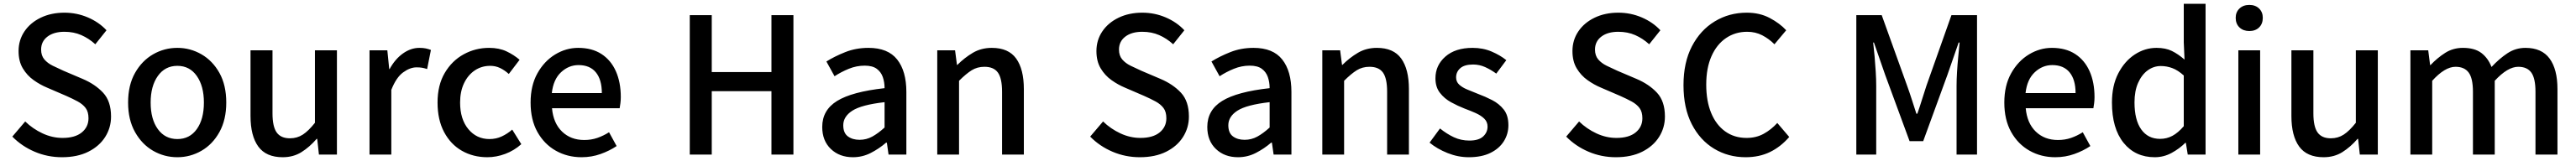

<svg xmlns="http://www.w3.org/2000/svg" viewBox="-20 -817 13596 851"><path d="M307 14Q231 14 163 -15Q95 -44 45 -95L113 -175Q153 -136 204.5 -112Q256 -88 310 -88Q376 -88 411.5 -117Q447 -146 447 -192Q447 -226 432 -246Q417 -266 390.5 -280.5Q364 -295 330 -310L228 -354Q192 -369 157.5 -393.5Q123 -418 100.5 -455.5Q78 -493 78 -547Q78 -605 109 -651Q140 -697 195 -723.5Q250 -750 320 -750Q385 -750 443.5 -725Q502 -700 542 -657L483 -583Q449 -614 409 -631.5Q369 -649 320 -649Q264 -649 230.5 -623.5Q197 -598 197 -555Q197 -523 214 -503Q231 -483 258.5 -469.5Q286 -456 315 -443L416 -400Q482 -372 524 -327Q566 -282 566 -201Q566 -142 535 -93Q504 -44 446 -15Q388 14 307 14Z M916 14Q847 14 788 -20Q729 -54 692.5 -119Q656 -184 656 -275Q656 -367 692.5 -431.5Q729 -496 788 -530Q847 -564 916 -564Q984 -564 1043 -530Q1102 -496 1138 -431.5Q1174 -367 1174 -275Q1174 -184 1138 -119Q1102 -54 1043 -20Q984 14 916 14ZM916 -82Q981 -82 1018.5 -134.5Q1056 -187 1056 -275Q1056 -362 1018.5 -415.5Q981 -469 916 -469Q851 -469 813 -415.5Q775 -362 775 -275Q775 -187 813 -134.5Q851 -82 916 -82Z M1472 14Q1384 14 1343 -42.5Q1302 -99 1302 -204V-551H1418V-218Q1418 -148 1440 -117Q1462 -86 1510 -86Q1548 -86 1578 -105.5Q1608 -125 1642 -168V-551H1758V0H1663L1654 -83H1651Q1614 -40 1571 -13Q1528 14 1472 14Z M1930 0V-551H2024L2034 -452H2036Q2065 -505 2106.5 -534.5Q2148 -564 2193 -564Q2213 -564 2227 -561Q2241 -558 2254 -553L2234 -452Q2219 -457 2207 -459Q2195 -461 2178 -461Q2144 -461 2107.5 -434.5Q2071 -408 2045 -342V0Z M2552 14Q2477 14 2417.5 -20Q2358 -54 2323.5 -119Q2289 -184 2289 -275Q2289 -367 2327 -431.5Q2365 -496 2427 -530Q2489 -564 2561 -564Q2614 -564 2653 -545.5Q2692 -527 2722 -501L2665 -426Q2643 -446 2619 -457.5Q2595 -469 2567 -469Q2521 -469 2485 -444.5Q2449 -420 2428.5 -376.5Q2408 -333 2408 -275Q2408 -187 2451.5 -134.5Q2495 -82 2563 -82Q2598 -82 2628 -96Q2658 -110 2683 -132L2731 -55Q2693 -21 2646 -3.5Q2599 14 2552 14Z M3049 14Q2974 14 2913 -20.5Q2852 -55 2816 -119.5Q2780 -184 2780 -275Q2780 -365 2816 -429.5Q2852 -494 2909.5 -529Q2967 -564 3031 -564Q3104 -564 3154 -531.5Q3204 -499 3230 -440.5Q3256 -382 3256 -304Q3256 -287 3254 -271.5Q3252 -256 3250 -245H2893Q2900 -166 2946 -121.5Q2992 -77 3063 -77Q3100 -77 3132 -88Q3164 -99 3194 -118L3234 -45Q3197 -20 3149.5 -3Q3102 14 3049 14ZM2892 -325H3156Q3156 -396 3124.5 -434.5Q3093 -473 3033 -473Q2981 -473 2940.5 -435Q2900 -397 2892 -325Z M3620 0V-737H3736V-436H4051V-737H4167V0H4051V-335H3736V0Z M4481 14Q4410 14 4364.5 -29.5Q4319 -73 4319 -146Q4319 -235 4397.5 -283.5Q4476 -332 4648 -351Q4648 -383 4638.5 -410Q4629 -437 4606.5 -453.5Q4584 -470 4543 -470Q4500 -470 4459.5 -453.5Q4419 -437 4384 -414L4341 -492Q4384 -519 4440.5 -541.5Q4497 -564 4563 -564Q4666 -564 4714.5 -502.5Q4763 -441 4763 -331V0H4669L4660 -63H4656Q4619 -31 4575 -8.5Q4531 14 4481 14ZM4516 -78Q4552 -78 4583 -95Q4614 -112 4648 -143V-277Q4526 -263 4478 -232Q4430 -201 4430 -155Q4430 -114 4454.5 -96Q4479 -78 4516 -78Z M4926 0V-551H5020L5030 -474H5032Q5070 -512 5114 -538Q5158 -564 5214 -564Q5302 -564 5342.5 -507.5Q5383 -451 5383 -346V0H5268V-332Q5268 -403 5246 -433.5Q5224 -464 5175 -464Q5137 -464 5107.5 -445.5Q5078 -427 5041 -390V0Z M5995 14Q5919 14 5851 -15Q5783 -44 5733 -95L5801 -175Q5841 -136 5892.5 -112Q5944 -88 5998 -88Q6064 -88 6099.5 -117Q6135 -146 6135 -192Q6135 -226 6120 -246Q6105 -266 6078.5 -280.5Q6052 -295 6018 -310L5916 -354Q5880 -369 5845.5 -393.5Q5811 -418 5788.5 -455.5Q5766 -493 5766 -547Q5766 -605 5797 -651Q5828 -697 5883 -723.5Q5938 -750 6008 -750Q6073 -750 6131.5 -725Q6190 -700 6230 -657L6171 -583Q6137 -614 6097 -631.5Q6057 -649 6008 -649Q5952 -649 5918.5 -623.5Q5885 -598 5885 -555Q5885 -523 5902 -503Q5919 -483 5946.5 -469.5Q5974 -456 6003 -443L6104 -400Q6170 -372 6212 -327Q6254 -282 6254 -201Q6254 -142 6223 -93Q6192 -44 6134 -15Q6076 14 5995 14Z M6513 14Q6442 14 6396.5 -29.5Q6351 -73 6351 -146Q6351 -235 6429.5 -283.5Q6508 -332 6680 -351Q6680 -383 6670.5 -410Q6661 -437 6638.5 -453.5Q6616 -470 6575 -470Q6532 -470 6491.5 -453.5Q6451 -437 6416 -414L6373 -492Q6416 -519 6472.5 -541.5Q6529 -564 6595 -564Q6698 -564 6746.5 -502.5Q6795 -441 6795 -331V0H6701L6692 -63H6688Q6651 -31 6607 -8.5Q6563 14 6513 14ZM6548 -78Q6584 -78 6615 -95Q6646 -112 6680 -143V-277Q6558 -263 6510 -232Q6462 -201 6462 -155Q6462 -114 6486.5 -96Q6511 -78 6548 -78Z M6958 0V-551H7052L7062 -474H7064Q7102 -512 7146 -538Q7190 -564 7246 -564Q7334 -564 7374.5 -507.5Q7415 -451 7415 -346V0H7300V-332Q7300 -403 7278 -433.5Q7256 -464 7207 -464Q7169 -464 7139.5 -445.5Q7110 -427 7073 -390V0Z M7731 14Q7674 14 7619 -8Q7564 -30 7524 -63L7579 -138Q7615 -109 7652.5 -91.5Q7690 -74 7734 -74Q7783 -74 7806.5 -95.5Q7830 -117 7830 -148Q7830 -173 7812.5 -190Q7795 -207 7767 -219.5Q7739 -232 7709 -243Q7673 -257 7637.5 -276.5Q7602 -296 7578.5 -326.5Q7555 -357 7555 -403Q7555 -472 7607.5 -518Q7660 -564 7751 -564Q7806 -564 7851.5 -544.5Q7897 -525 7929 -499L7876 -428Q7847 -449 7817 -462.5Q7787 -476 7754 -476Q7708 -476 7686 -456.5Q7664 -437 7664 -408Q7664 -385 7680 -370Q7696 -355 7722.5 -344Q7749 -333 7779 -321Q7817 -307 7854 -288Q7891 -269 7915.5 -238Q7940 -207 7940 -155Q7940 -109 7916 -70.5Q7892 -32 7845.5 -9Q7799 14 7731 14Z M8507 14Q8431 14 8363 -15Q8295 -44 8245 -95L8313 -175Q8353 -136 8404.5 -112Q8456 -88 8510 -88Q8576 -88 8611.5 -117Q8647 -146 8647 -192Q8647 -226 8632 -246Q8617 -266 8590.5 -280.5Q8564 -295 8530 -310L8428 -354Q8392 -369 8357.5 -393.5Q8323 -418 8300.5 -455.5Q8278 -493 8278 -547Q8278 -605 8309 -651Q8340 -697 8395 -723.5Q8450 -750 8520 -750Q8585 -750 8643.5 -725Q8702 -700 8742 -657L8683 -583Q8649 -614 8609 -631.5Q8569 -649 8520 -649Q8464 -649 8430.5 -623.5Q8397 -598 8397 -555Q8397 -523 8414 -503Q8431 -483 8458.5 -469.5Q8486 -456 8515 -443L8616 -400Q8682 -372 8724 -327Q8766 -282 8766 -201Q8766 -142 8735 -93Q8704 -44 8646 -15Q8588 14 8507 14Z M9192 14Q9100 14 9025.5 -31Q8951 -76 8907.5 -161Q8864 -246 8864 -367Q8864 -487 8908.5 -572.5Q8953 -658 9029 -704Q9105 -750 9198 -750Q9266 -750 9319 -722Q9372 -694 9406 -657L9344 -583Q9315 -612 9279.5 -630.5Q9244 -649 9200 -649Q9137 -649 9088 -615.5Q9039 -582 9011.5 -519.5Q8984 -457 8984 -370Q8984 -283 9010 -220Q9036 -157 9084 -122.5Q9132 -88 9197 -88Q9247 -88 9286.5 -109.5Q9326 -131 9359 -167L9422 -93Q9377 -41 9320.5 -13.5Q9264 14 9192 14Z M9776 0V-737H9910L10044 -364Q10057 -328 10069 -290.5Q10081 -253 10093 -216H10098Q10111 -253 10122.5 -290.5Q10134 -328 10146 -364L10278 -737H10413V0H10305V-364Q10305 -397 10307.5 -437.5Q10310 -478 10314 -518.5Q10318 -559 10321 -592H10316L10257 -422L10129 -71H10057L9928 -422L9869 -592H9865Q9869 -559 9872.5 -518.5Q9876 -478 9878.5 -437.5Q9881 -397 9881 -364V0Z M10826 14Q10751 14 10690 -20.5Q10629 -55 10593 -119.5Q10557 -184 10557 -275Q10557 -365 10593 -429.5Q10629 -494 10686.5 -529Q10744 -564 10808 -564Q10881 -564 10931 -531.5Q10981 -499 11007 -440.5Q11033 -382 11033 -304Q11033 -287 11031 -271.5Q11029 -256 11027 -245H10670Q10677 -166 10723 -121.5Q10769 -77 10840 -77Q10877 -77 10909 -88Q10941 -99 10971 -118L11011 -45Q10974 -20 10926.5 -3Q10879 14 10826 14ZM10669 -325H10933Q10933 -396 10901.5 -434.5Q10870 -473 10810 -473Q10758 -473 10717.5 -435Q10677 -397 10669 -325Z M11351 14Q11248 14 11186.5 -62Q11125 -138 11125 -275Q11125 -365 11158.5 -429.5Q11192 -494 11245.5 -529Q11299 -564 11360 -564Q11408 -564 11441.5 -547.5Q11475 -531 11508 -502L11504 -593V-797H11619V0H11525L11515 -62H11512Q11481 -31 11439.5 -8.5Q11398 14 11351 14ZM11379 -83Q11414 -83 11444 -99Q11474 -115 11504 -150V-418Q11473 -446 11443.5 -457Q11414 -468 11383 -468Q11345 -468 11313.5 -445Q11282 -422 11263 -379Q11244 -336 11244 -276Q11244 -183 11279.5 -133Q11315 -83 11379 -83Z M11792 0V-551H11907V0ZM11850 -653Q11818 -653 11798 -672Q11778 -691 11778 -723Q11778 -753 11798 -772Q11818 -791 11850 -791Q11882 -791 11901.5 -772Q11921 -753 11921 -723Q11921 -691 11901.5 -672Q11882 -653 11850 -653Z M12242 14Q12154 14 12113 -42.5Q12072 -99 12072 -204V-551H12188V-218Q12188 -148 12210 -117Q12232 -86 12280 -86Q12318 -86 12348 -105.5Q12378 -125 12412 -168V-551H12528V0H12433L12424 -83H12421Q12384 -40 12341 -13Q12298 14 12242 14Z M12700 0V-551H12794L12804 -473H12806Q12842 -511 12883.5 -537.5Q12925 -564 12977 -564Q13039 -564 13074.5 -537Q13110 -510 13128 -463Q13169 -507 13212 -535.5Q13255 -564 13307 -564Q13393 -564 13434.5 -507.5Q13476 -451 13476 -346V0H13360V-332Q13360 -403 13338 -433.5Q13316 -464 13269 -464Q13213 -464 13145 -390V0H13030V-332Q13030 -403 13007.5 -433.5Q12985 -464 12938 -464Q12882 -464 12815 -390V0Z"/></svg>

Font: Source Han Sans SC Medium
Style: Regular
Weight: 500
Designer: Ryoko NISHIZUKA 西塚涼子 (kana, bopomofo & ideographs); Paul D. Hunt (Latin, Greek & Cyrillic); Sandoll Communications 산돌커뮤니
Foundry: Adobe
Version: Version 2.004;hotconv 1.0.118;makeotfexe 2.5.65603